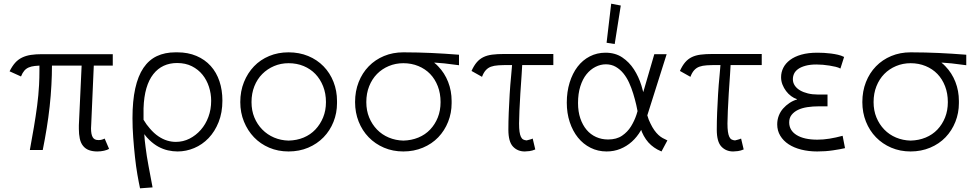

<svg xmlns="http://www.w3.org/2000/svg" viewBox="-20 -814 5315 1042"><path d="M508 8Q483 8 463.5 1Q444 -6 431 -22Q418 -38 413 -62Q408 -86 408 -114Q408 -124 408 -134L423 -458H262Q262 -406 259 -353Q256 -295 249.5 -236Q243 -177 233.5 -118.5Q224 -60 212 0H142Q154 -65 164 -124Q174 -183 181.5 -240Q189 -297 192 -353Q194 -391 194 -431Q194 -445 194 -458Q180 -457 169 -456Q150 -454 136 -448Q122 -442 112 -430.5Q102 -419 94 -399L32 -427Q46 -455 62 -473Q78 -491 99.5 -501.5Q121 -512 147.5 -516Q174 -520 208 -520H592V-458H489L475 -138Q474 -127 474 -118Q474 -85 483 -69.5Q492 -54 512 -54Q513 -54 514 -54Q516 -54 519 -54Q525 -54 532.5 -56Q540 -58 548 -62L572 -6Q562 0 544.5 4Q527 8 508 8Z M740 208Q733 176 725.5 132.5Q718 89 712.5 38Q707 -13 703 -67Q699 -121 699 -173Q699 -266 714 -334Q729 -402 758.5 -445.5Q788 -489 831.5 -509.5Q875 -530 932 -530Q934 -530 937 -530Q940 -530 943 -530Q1000 -530 1046 -510.5Q1092 -491 1123.5 -456Q1155 -421 1171 -373Q1187 -325 1187 -268Q1187 -203 1166.5 -151.5Q1146 -100 1112 -64.5Q1078 -29 1034 -10.5Q990 8 944 8Q918 8 891.5 2Q865 -4 840 -17.5Q815 -31 791 -54Q776 -68 763 -86Q765 -51 770 -16Q776 33 786 86Q796 139 808 203ZM759 -226Q759 -210 759 -195Q759 -179 759 -164Q775 -137 793 -117Q816 -90 840 -74Q864 -58 887.5 -51Q911 -44 934 -44Q974 -44 1008.5 -61.5Q1043 -79 1069.5 -109Q1096 -139 1111 -179.5Q1126 -220 1126 -267Q1126 -306 1114 -343Q1102 -380 1079 -408.5Q1056 -437 1021.5 -454.5Q987 -472 941 -472Q901 -472 868.5 -457Q836 -442 812 -411.5Q788 -381 774.5 -335Q761 -289 759 -226Z M1546 8Q1489 8 1441 -12.5Q1393 -33 1358.5 -69Q1324 -105 1304 -154Q1284 -203 1284 -260Q1284 -319 1304 -368.5Q1324 -418 1358.5 -454Q1393 -490 1441 -510Q1489 -530 1546 -530Q1604 -530 1652.5 -510Q1701 -490 1736 -454Q1771 -418 1790 -369.5Q1809 -321 1809 -266Q1809 -263 1809 -260Q1809 -257 1809 -254Q1809 -201 1790 -153Q1771 -105 1736 -69Q1701 -33 1652.5 -12.5Q1604 8 1546 8ZM1546 -51Q1591 -52 1628 -67.5Q1665 -83 1691.5 -111Q1718 -139 1733.5 -176.5Q1749 -214 1749 -260Q1749 -307 1733.5 -346Q1718 -385 1691.5 -412.5Q1665 -440 1628 -455.5Q1591 -471 1546 -471Q1504 -471 1467.5 -455.5Q1431 -440 1403.5 -412.5Q1376 -385 1360.5 -346Q1345 -307 1345 -260Q1345 -214 1360.5 -176.5Q1376 -139 1403.5 -111Q1431 -83 1467.5 -67.5Q1504 -52 1546 -51Z M2169 8Q2112 8 2064 -12.5Q2016 -33 1981 -69Q1946 -105 1926.5 -154Q1907 -203 1907 -260Q1907 -319 1926.5 -368.5Q1946 -418 1981 -454Q2016 -490 2064 -510Q2112 -530 2169 -530Q2170 -530 2170 -530Q2212 -530 2248.5 -529Q2285 -528 2321 -526.5Q2357 -525 2394 -522.5Q2431 -520 2471 -517V-460Q2444 -463 2427.5 -465.5Q2411 -468 2391.5 -470Q2372 -472 2342 -474Q2339 -474 2336 -474Q2348 -465 2358 -454Q2393 -418 2412 -369.5Q2431 -321 2431 -266Q2431 -263 2431 -260Q2431 -257 2431 -254Q2431 -201 2412 -153Q2393 -105 2358.5 -69Q2324 -33 2275 -12.5Q2226 8 2169 8ZM2169 -51Q2213 -52 2250.5 -67.5Q2288 -83 2314.5 -111Q2341 -139 2356 -176.5Q2371 -214 2371 -260Q2371 -307 2356 -346Q2341 -385 2314.5 -412.5Q2288 -440 2250.5 -455.5Q2213 -471 2169 -471Q2127 -471 2090 -455.5Q2053 -440 2026 -412.5Q1999 -385 1983.5 -346Q1968 -307 1968 -260Q1968 -214 1983.5 -176.5Q1999 -139 2026 -111Q2053 -83 2090 -67.5Q2127 -52 2169 -51Z M2828 8Q2789 8 2764 -18.5Q2739 -45 2739 -110Q2739 -155 2741 -204Q2743 -253 2746 -303Q2749 -353 2754 -403Q2756 -433 2759 -461H2741Q2708 -461 2684.5 -459.5Q2661 -458 2644.5 -452Q2628 -446 2616 -432.5Q2604 -419 2596 -397L2539 -429Q2552 -458 2567.5 -476Q2583 -494 2603.5 -504Q2624 -514 2651.5 -517.5Q2679 -521 2715 -521H2983V-461H2814Q2812 -437 2811 -410Q2807 -358 2804 -307Q2801 -256 2799 -212.5Q2797 -169 2797 -144Q2797 -117 2799.5 -99.5Q2802 -82 2807 -71.5Q2812 -61 2819.5 -57Q2827 -53 2838 -52Q2845 -54 2853.5 -56Q2862 -58 2871 -62L2885 -3Q2869 4 2853.5 6Q2838 8 2828 8Z M3570 8 3547 -3Q3529 -13 3513.5 -26.5Q3498 -40 3485.5 -58Q3473 -76 3464 -97Q3462 -103 3460 -109Q3459 -108 3458 -106Q3437 -70 3409 -45Q3381 -20 3346.5 -6Q3312 8 3272 8Q3225 8 3185 -12Q3145 -32 3116.5 -67.5Q3088 -103 3072 -151.5Q3056 -200 3056 -257Q3056 -316 3071.5 -366Q3087 -416 3114.5 -452Q3142 -488 3181 -508Q3220 -528 3266 -528Q3319 -528 3357 -502.5Q3395 -477 3420.5 -437.5Q3446 -398 3461 -350Q3466 -332 3471 -314L3531 -520H3598L3493 -188Q3500 -163 3510 -144Q3520 -123 3531 -107.5Q3542 -92 3553.5 -81.5Q3565 -71 3576 -65L3602 -52ZM3349 -784 3316 -575 3272 -582 3297 -794ZM3434 -191Q3437 -201 3440 -211Q3437 -227 3433 -245Q3426 -275 3416.5 -306Q3407 -337 3394 -365.5Q3381 -394 3363 -416Q3345 -438 3321.5 -451.5Q3298 -465 3268 -465Q3239 -465 3211.5 -451Q3184 -437 3163 -411Q3142 -385 3129.5 -345.5Q3117 -306 3117 -255Q3117 -208 3129.5 -171.5Q3142 -135 3163.5 -109.5Q3185 -84 3215 -70.5Q3245 -57 3280 -57Q3326 -57 3356 -77.5Q3386 -98 3404.5 -128Q3423 -158 3434 -191Z M3959 8Q3920 8 3895 -18.5Q3870 -45 3870 -110Q3870 -155 3872 -204Q3874 -253 3877 -303Q3880 -353 3885 -403Q3887 -433 3890 -461H3872Q3839 -461 3815.5 -459.5Q3792 -458 3775.5 -452Q3759 -446 3747 -432.5Q3735 -419 3727 -397L3670 -429Q3683 -458 3698.5 -476Q3714 -494 3734.5 -504Q3755 -514 3782.5 -517.5Q3810 -521 3846 -521H4114V-461H3945Q3943 -437 3942 -410Q3938 -358 3935 -307Q3932 -256 3930 -212.5Q3928 -169 3928 -144Q3928 -117 3930.5 -99.5Q3933 -82 3938 -71.5Q3943 -61 3950.5 -57Q3958 -53 3969 -52Q3976 -54 3984.5 -56Q3993 -58 4002 -62L4016 -3Q4000 4 3984.5 6Q3969 8 3959 8Z M4566 -10Q4554 -7 4537 -4Q4520 -1 4500 2Q4480 5 4458.5 6.5Q4437 8 4415 8Q4369 8 4329 -2Q4289 -12 4260 -31Q4231 -50 4214.5 -77.5Q4198 -105 4198 -139Q4198 -164 4206.5 -186Q4215 -208 4230 -225Q4245 -242 4264.5 -255Q4284 -268 4305 -274V-276Q4289 -281 4273.5 -292.5Q4258 -304 4246 -320Q4234 -336 4226.5 -355Q4219 -374 4219 -395Q4219 -422 4231 -446Q4243 -470 4267.5 -488.5Q4292 -507 4329 -517.5Q4366 -528 4416 -528Q4433 -528 4452 -527Q4471 -526 4490 -523.5Q4509 -521 4527 -517Q4545 -513 4561 -505L4541 -442Q4530 -448 4515 -451.5Q4500 -455 4482 -458Q4464 -461 4446 -462.5Q4428 -464 4411 -464Q4376 -464 4351 -457Q4326 -450 4311 -439Q4296 -428 4289.5 -414Q4283 -400 4283 -384Q4283 -365 4293.5 -349.5Q4304 -334 4322 -323.5Q4340 -313 4364.5 -307Q4389 -301 4418 -301H4471V-237H4425Q4391 -237 4361.5 -232.5Q4332 -228 4310.5 -217.5Q4289 -207 4276 -190.5Q4263 -174 4263 -150Q4263 -106 4303.5 -81Q4344 -56 4416 -56Q4448 -56 4482 -61.5Q4516 -67 4553 -77Z M4922 8Q4865 8 4817 -12.5Q4769 -33 4734 -69Q4699 -105 4679.5 -154Q4660 -203 4660 -260Q4660 -319 4679.5 -368.5Q4699 -418 4734 -454Q4769 -490 4817 -510Q4865 -530 4922 -530Q4923 -530 4923 -530Q4965 -530 5001.5 -529Q5038 -528 5074 -526.5Q5110 -525 5147 -522.5Q5184 -520 5224 -517V-460Q5197 -463 5180.5 -465.5Q5164 -468 5144.5 -470Q5125 -472 5095 -474Q5092 -474 5089 -474Q5101 -465 5111 -454Q5146 -418 5165 -369.5Q5184 -321 5184 -266Q5184 -263 5184 -260Q5184 -257 5184 -254Q5184 -201 5165 -153Q5146 -105 5111.5 -69Q5077 -33 5028 -12.5Q4979 8 4922 8ZM4922 -51Q4966 -52 5003.5 -67.5Q5041 -83 5067.5 -111Q5094 -139 5109 -176.5Q5124 -214 5124 -260Q5124 -307 5109 -346Q5094 -385 5067.5 -412.5Q5041 -440 5003.5 -455.5Q4966 -471 4922 -471Q4880 -471 4843 -455.5Q4806 -440 4779 -412.5Q4752 -385 4736.5 -346Q4721 -307 4721 -260Q4721 -214 4736.5 -176.5Q4752 -139 4779 -111Q4806 -83 4843 -67.5Q4880 -52 4922 -51Z"/></svg>

Font: Rising Sun Light
Style: Regular
Weight: 300
Designer: Matt McInerney, Pablo Impallari, Rodrigo Fuenzalida (Raleway font), Stephen Hutchings (Greek), Cristiano Sobral (main ch
Foundry: The Rising Sun Project Authors
Version: Version 4.327; ttfautohint (v1.8.4.7-5d5b-dirty)